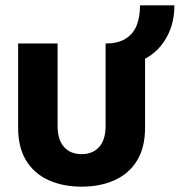

<svg xmlns="http://www.w3.org/2000/svg" viewBox="-20 -688 674 720"><path d="M286 12Q216 12 162 -12.5Q108 -37 78 -86Q48 -135 48 -209V-525H196V-216Q196 -164 220 -137Q244 -110 286 -110Q328 -110 352 -137Q376 -164 376 -216V-525H524V-209Q524 -135 494 -86Q464 -37 410 -12.5Q356 12 286 12ZM377 -525Q422 -525 450.5 -542.5Q479 -560 492 -591.5Q505 -623 505 -668H634Q634 -607 610.5 -559Q587 -511 547 -482Q507 -453 457 -448Z"/></svg>

Font: TikTok Sans 24pt
Style: Bold
Weight: 700
Version: Version 4.000